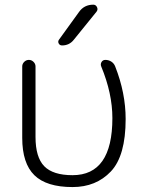

<svg xmlns="http://www.w3.org/2000/svg" viewBox="-20 -796 600 805"><path d="M311.5 -746.1Q333 -776.4 371.1 -776.4Q381.8 -776.4 386.7 -766.1Q391.6 -755.9 384.8 -747.1L289.1 -628.9Q270.5 -605.5 240.2 -605.5Q230.5 -605.5 226.1 -613.8Q221.7 -622.1 227.5 -629.9ZM284.2 -11.7Q174.8 -11.7 124 -61.5Q73.2 -111.3 73.2 -217.8V-517.6Q73.2 -528.3 81.5 -536.6Q89.8 -544.9 101.1 -544.9Q112.3 -544.9 120.6 -536.6Q128.9 -528.3 128.9 -517.6V-221.7Q128.9 -136.7 165.5 -99.1Q202.1 -61.5 284.2 -61.5Q451.2 -61.5 451.2 -300.8Q451.2 -404.3 404.3 -517.6Q400.4 -527.3 405.8 -536.1Q411.1 -544.9 421.9 -544.9Q435.5 -544.9 446.8 -537.6Q458 -530.3 462.9 -517.6Q506.8 -406.2 506.8 -296.9Q506.8 -142.6 444.8 -77.1Q382.8 -11.7 284.2 -11.7Z"/></svg>

Font: Gen Jyuu Gothic P Light
Style: Regular
Weight: 200
Designer: [Source Han Sans]
Ryoko NISHIZUKA  (kana & ideographs); Paul D. Hunt (Latin, Greek & Cyrillic); Wenlong ZHANG  (bopomofo
Version: Version 1.002.20150607